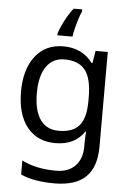

<svg xmlns="http://www.w3.org/2000/svg" viewBox="-64 -813 744 1099"><g transform="rotate(5 307.5 -263.0)"><path d="M275 -546Q328 -546 370.5 -526Q413 -506 443 -465H448L460 -536H530V9Q530 124 471.5 182Q413 240 290 240Q172 240 97 206V125Q176 167 295 167Q364 167 403.5 126.5Q443 86 443 16V-5Q443 -17 444 -39.5Q445 -62 446 -71H442Q388 10 276 10Q172 10 113.5 -63Q55 -136 55 -267Q55 -395 113.5 -470.5Q172 -546 275 -546ZM287 -472Q220 -472 183 -418.5Q146 -365 146 -266Q146 -167 182.5 -114.5Q219 -62 289 -62Q370 -62 407 -105.5Q444 -149 444 -246V-267Q444 -377 406 -424.5Q368 -472 287 -472ZM363 -754Q355 -737 346.5 -710.5Q338 -684 331 -656Q324 -628 321 -606H234V-615Q239 -633 251 -660Q263 -687 279.5 -715.5Q296 -744 314 -766H363Z"/></g></svg>

Font: Noto Sans Tifinagh APT
Style: Regular
Weight: 400
Designer: JamraPatel
Foundry: JamraPatel LLC
Version: Version 2.006; ttfautohint (v1.8.4.7-5d5b)